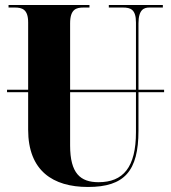

<svg xmlns="http://www.w3.org/2000/svg" viewBox="-20 -734 681 764"><path d="M330 10C475 10 531 -53 531 -214V-367H633V-377H531V-641C531 -697 554 -704 574 -704H628V-714H413V-704H469C499 -704 521 -697 521 -645V-377H259V-641C259 -697 283 -704 312 -704H336V-714H14V-704H39C68 -704 92 -697 92 -645V-377H8V-367H92V-218C92 -54 191 10 330 10ZM259 -155V-367H521V-208C521 -68 470 -9 372 -9C300 -9 259 -44 259 -155Z"/></svg>

Font: Noto Serif Display ExtraCondensed Black
Style: Regular
Weight: 900
Width: 2
Designer: Monotype Design Team
Foundry: Monotype Imaging Inc.
Version: Version 2.009